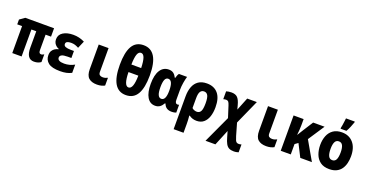

<svg xmlns="http://www.w3.org/2000/svg" viewBox="-41 -1677 5382 2824"><g transform="rotate(20 2649.5 -265.5)"><path d="M416 10Q297 10 297 -164V-422H221V0H75V-422H-1V-497L78 -553H528V-422H443V-179Q443 -127 478 -127Q490 -127 502.5 -132Q515 -137 524 -144V-23Q508 -10 480.5 0Q453 10 416 10Z M825 10Q695 10 639.5 -34.5Q584 -79 584 -152Q584 -195 600.5 -222Q617 -249 643 -264.5Q669 -280 697 -286V-291Q677 -298 657 -313.5Q637 -329 623.5 -353.5Q610 -378 610 -412Q610 -483 671 -521.5Q732 -560 829 -560Q876 -560 919 -550Q962 -540 1007 -518L958 -404Q927 -421 900 -429.5Q873 -438 838 -438Q799 -438 777.5 -427Q756 -416 756 -391Q756 -362 785.5 -350.5Q815 -339 871 -339H917V-229H861Q793 -229 766 -214Q739 -199 739 -172Q739 -145 764.5 -130Q790 -115 843 -115Q929 -115 1003 -157V-28Q964 -8 921.5 1Q879 10 825 10Z M1401 10Q1317 10 1272 -30.5Q1227 -71 1227 -169V-553H1381V-182Q1381 -147 1398.5 -133.5Q1416 -120 1445 -120Q1467 -120 1484.5 -125Q1502 -130 1522 -140V-18Q1498 -5 1468.5 2.5Q1439 10 1401 10Z M1853 10Q1620 10 1620 -381Q1620 -574 1676.5 -672Q1733 -770 1853 -770Q2089 -770 2089 -381Q2089 -188 2031.5 -89Q1974 10 1853 10ZM1932 -441Q1929 -548 1910.5 -599.5Q1892 -651 1855 -651Q1817 -651 1799 -599.5Q1781 -548 1779 -441ZM1853 -109Q1928 -109 1931 -322H1777Q1780 -109 1853 -109Z M2312 10Q2231 10 2187 -63.5Q2143 -137 2143 -271Q2143 -412 2191 -486Q2239 -560 2324 -560Q2369 -560 2397 -539Q2425 -518 2446 -476H2452Q2458 -498 2465.5 -517.5Q2473 -537 2484 -550H2611Q2598 -508 2588 -448Q2578 -388 2578 -328V-181Q2578 -148 2588 -134Q2598 -120 2615 -120Q2629 -120 2641 -125V-2Q2636 1 2615 5.5Q2594 10 2570 10Q2525 10 2494 -9.5Q2463 -29 2447 -73H2438Q2415 -32 2385 -11Q2355 10 2312 10ZM2363 -117Q2434 -117 2434 -267V-273Q2434 -430 2362 -430Q2326 -430 2310 -391Q2294 -352 2294 -274Q2294 -192 2311.5 -154.5Q2329 -117 2363 -117Z M2688 -274Q2688 -359 2712.5 -423.5Q2737 -488 2788.5 -524Q2840 -560 2921 -560Q3033 -560 3095 -487.5Q3157 -415 3157 -272Q3157 -191 3136 -127.5Q3115 -64 3071.5 -27Q3028 10 2961 10Q2895 10 2844 -27H2836Q2840 9 2841.5 42.5Q2843 76 2843 105V240H2688ZM2920 -117Q2960 -117 2980 -152Q3000 -187 3000 -277Q3000 -364 2980.5 -399.5Q2961 -435 2921 -435Q2882 -435 2862.5 -403.5Q2843 -372 2843 -303V-147Q2857 -133 2878 -125Q2899 -117 2920 -117Z M3629 245Q3585 245 3555.5 230.5Q3526 216 3505.5 179.5Q3485 143 3468 80L3443 -6L3342 240H3187L3384 -186L3327 -364Q3314 -405 3301.5 -418Q3289 -431 3266 -431Q3247 -431 3223 -424V-547Q3239 -552 3259.5 -555.5Q3280 -559 3304 -559Q3369 -559 3401 -525Q3433 -491 3453 -414L3470 -351L3551 -553H3702L3531 -171L3586 20Q3598 60 3607.5 81Q3617 102 3629.5 109.5Q3642 117 3661 117Q3683 117 3703 110V233Q3690 237 3672 241Q3654 245 3629 245Z M4051 10Q3967 10 3922 -30.5Q3877 -71 3877 -169V-553H4031V-182Q4031 -147 4048.5 -133.5Q4066 -120 4095 -120Q4117 -120 4134.5 -125Q4152 -130 4172 -140V-18Q4148 -5 4118.5 2.5Q4089 10 4051 10Z M4277 0V-553H4434V-456Q4434 -421 4431 -380Q4428 -339 4424 -305H4427Q4441 -328 4454.5 -350Q4468 -372 4483 -396L4583 -553H4762L4594 -298L4765 0H4583L4483 -197L4434 -162V0Z M5037 10Q4949 10 4895.5 -30Q4842 -70 4817.5 -136Q4793 -202 4793 -280Q4793 -360 4818.5 -424Q4844 -488 4897.5 -525.5Q4951 -563 5033 -563Q5145 -563 5211 -487.5Q5277 -412 5277 -276Q5277 -220 5264.5 -168.5Q5252 -117 5224.5 -77Q5197 -37 5150.5 -13.5Q5104 10 5037 10ZM5035 -129Q5078 -129 5096 -167.5Q5114 -206 5114 -278Q5114 -349 5095.5 -386Q5077 -423 5035 -423Q4993 -423 4974.5 -385.5Q4956 -348 4956 -278Q4956 -206 4974.5 -167.5Q4993 -129 5035 -129ZM4993 -621Q4997 -638 5002 -668Q5007 -698 5010.5 -729Q5014 -760 5016 -776H5154V-764Q5141 -727 5124.5 -686.5Q5108 -646 5085 -606H4993Z"/></g></svg>

Font: Noto Sans Mono Condensed Black
Style: Regular
Weight: 900
Width: 3
Designer: Monotype Design Team
Foundry: Monotype Imaging Inc.
Version: Version 2.014